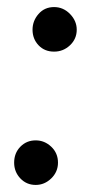

<svg xmlns="http://www.w3.org/2000/svg" viewBox="-20 -514 311 543"><path d="M133 -368Q106 -368 89 -386Q72 -404 72 -430Q72 -455 89 -474.5Q106 -494 133 -494Q159 -494 178 -474.5Q197 -455 197 -430Q197 -404 178 -386Q159 -368 133 -368ZM81 9Q55 9 37.5 -9.5Q20 -28 20 -54Q20 -81 37.5 -99Q55 -117 81 -117Q106 -117 125 -99Q144 -81 144 -54Q144 -28 125 -9.5Q106 9 81 9Z"/></svg>

Font: Manuale Light
Style: Italic
Weight: 300
Italic angle: -11°
Version: Version 1.002